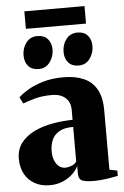

<svg xmlns="http://www.w3.org/2000/svg" viewBox="-59 -920 629 973"><g transform="rotate(-5 255.0 -433.5)"><path d="M154 11.5Q110.5 11.5 77.8 -7Q45 -25.5 27.2 -58.5Q9.5 -91.5 9.5 -136Q9.5 -183.5 35.2 -216.5Q61 -249.5 103.2 -269.8Q145.5 -290 196.5 -299Q247.5 -308 298 -308.5V-361Q298 -385 287.2 -403.5Q276.5 -422 255.8 -432.5Q235 -443 203.5 -443Q153.5 -443 115.2 -432Q77 -421 56.5 -413L40 -445Q56 -461.5 87.5 -480.5Q119 -499.5 165 -513.5Q211 -527.5 270 -527.5Q330.5 -527.5 373.2 -508.8Q416 -490 439 -449.5Q462 -409 462 -343.5V-40.5L501.5 -32.5V-5.5Q490.5 -3.5 470 0.2Q449.5 4 424.8 6.8Q400 9.5 374.5 9.5Q339 9.5 320 1.8Q301 -6 301 -36V-74Q292.5 -54 272 -34.2Q251.5 -14.5 221.8 -1.5Q192 11.5 154 11.5ZM241 -70Q254 -70 271.8 -76.5Q289.5 -83 298 -97V-272.5Q253 -272.5 227 -257.5Q201 -242.5 189.8 -216.8Q178.5 -191 178.5 -159Q178.5 -132.5 186.5 -112.5Q194.5 -92.5 208.5 -81.2Q222.5 -70 241 -70ZM149 -580Q115 -580 97 -600.8Q79 -621.5 79 -655Q79 -692.5 100 -719.8Q121 -747 156.5 -747H157.5Q191 -747 209.5 -726.2Q228 -705.5 228 -672Q228 -637.5 207.2 -608.8Q186.5 -580 150 -580ZM352.5 -580Q319 -580 300.8 -600.8Q282.5 -621.5 282.5 -655Q282.5 -692.5 303.5 -719.8Q324.5 -747 360.5 -747H361Q395 -747 413 -726.2Q431 -705.5 431 -672Q431 -637.5 410.5 -608.8Q390 -580 353.5 -580ZM408.5 -877.5V-788.5H102.5V-877.5Z"/></g></svg>

Font: Merriweather 120pt Black
Style: Regular
Weight: 900
Designer: Eben Sorkin
Foundry: Eben Sorkin
Version: Version 2.100